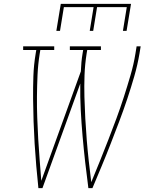

<svg xmlns="http://www.w3.org/2000/svg" viewBox="-20 -975 790 995"><path d="M272 -815 295 -955H659L636 -815H617L637 -938H483L463 -815H445L465 -938H311L291 -815ZM179 0Q173 -57 168 -114.5Q163 -172 159.5 -230Q156 -288 154 -346Q152 -404 151.5 -462.5Q151 -521 153 -580Q155 -639 165 -698L168 -716H100V-735H261V-716H189L186 -698Q177 -642 174.5 -586.5Q172 -531 171.5 -475.5Q171 -420 173 -365Q175 -310 178 -255.5Q181 -201 185.5 -146.5Q190 -92 194 -38L399 -605Q400 -629 402 -652Q404 -675 408 -698L411 -716H342V-735H503V-716H432L429 -698Q420 -641 418 -584.5Q416 -528 417.5 -472.5Q419 -417 422 -361.5Q425 -306 429.5 -250.5Q434 -195 440 -140.5Q446 -86 453 -31Q476 -86 498 -141Q520 -196 541.5 -251Q563 -306 583.5 -361.5Q604 -417 622 -473Q640 -529 656.5 -585.5Q673 -642 682 -698L688 -735H709L703 -698Q693 -639 676 -580Q659 -521 639.5 -462.5Q620 -404 598 -346Q576 -288 553.5 -230Q531 -172 507 -114.5Q483 -57 459 0H438Q429 -67 421.5 -134Q414 -201 408 -268.5Q402 -336 398.5 -404.5Q395 -473 396 -542L200 0Z"/></svg>

Font: Iosevka Etoile Thin
Style: Italic
Weight: 100
Italic angle: -9°
Designer: Belleve Invis
Foundry: Belleve Invis
Version: Version 22.1.2; ttfautohint (v1.8.4)